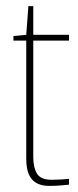

<svg xmlns="http://www.w3.org/2000/svg" viewBox="-20 -609 256 629"><path d="M142 0Q121 0 106.5 -6Q92 -12 83 -23.5Q74 -35 70 -51.5Q66 -68 66 -90V-476H24V-491L66 -495L73 -589H89V-495H206V-476H89V-94Q89 -61 101 -40.5Q113 -20 150 -20Q165 -20 180.5 -21Q196 -22 206 -23V-4Q195 -3 178 -1.5Q161 0 142 0Z"/></svg>

Font: Alumni Sans SC Thin
Style: Regular
Weight: 100
Designer: Robert E. Leuschke
Foundry: Robert E. Leuschke
Version: Version 1.018